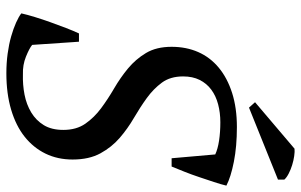

<svg xmlns="http://www.w3.org/2000/svg" viewBox="-191 -742 945 603"><g transform="rotate(90 281.5 -440.5)"><path d="M121 -69Q132 -60 158 -49.5Q184 -39 213 -40Q246 -39 277 -45Q308 -51 333 -66Q358 -81 373 -105.5Q388 -130 388 -167Q388 -208 368.5 -236Q349 -264 320 -285.5Q291 -307 257.5 -326.5Q224 -346 195 -370Q166 -394 146.5 -426.5Q127 -459 127 -507Q127 -553 143.5 -590.5Q160 -628 192.5 -655Q225 -682 272 -697Q319 -712 379 -712Q440 -712 488 -702.5Q536 -693 563 -679Q559 -662 551.5 -639.5Q544 -617 536 -593Q528 -569 519 -546.5Q510 -524 503 -507H477L465 -644Q448 -652 421.5 -656Q395 -660 364 -660Q334 -660 307.5 -653Q281 -646 261.5 -631.5Q242 -617 231 -595Q220 -573 220 -543Q220 -503 239.5 -476.5Q259 -450 288 -429Q317 -408 350.5 -388.5Q384 -369 413 -344Q442 -319 461.5 -283.5Q481 -248 481 -196Q481 -149 462.5 -111Q444 -73 409.5 -45.5Q375 -18 324.5 -3Q274 12 210 12Q178 12 148.5 8Q119 4 94.5 -3Q70 -10 51 -18.5Q32 -27 22 -35Q26 -53 33.5 -77.5Q41 -102 50 -127Q59 -152 68 -175.5Q77 -199 85 -216H111ZM447 -893Q456 -894 470 -892Q484 -890 498.5 -885.5Q513 -881 525.5 -874.5Q538 -868 544 -861V-841L318 -750L301 -769Z"/></g></svg>

Font: PTSerifItalic
Style: Italic
Weight: 400
Italic angle: -12°
Designer: A.Korolkova, O.Umpeleva, V.Yefimov
Foundry: ParaType Ltd
Version: Version 1.000W OFL